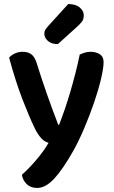

<svg xmlns="http://www.w3.org/2000/svg" viewBox="-20 -740 561 949"><path d="M148 -114Q124 -164 91 -249Q58 -334 25 -455Q35 -467 53 -475.5Q71 -484 92 -484Q118 -484 134.5 -472Q151 -460 161 -429Q208 -278 268 -123H272Q285 -156 299.5 -198Q314 -240 327.5 -286Q341 -332 353 -379Q365 -426 374 -470Q386 -476 399.5 -480Q413 -484 428 -484Q454 -484 473 -472Q492 -460 492 -433Q492 -403 479 -348.5Q466 -294 444.5 -231.5Q423 -169 396 -105.5Q369 -42 342 6Q290 98 247.5 143.5Q205 189 164 189Q132 189 112.5 170.5Q93 152 88 124Q104 110 122 91.5Q140 73 158 52Q176 31 192 9Q208 -13 220 -34Q211 -37 202.5 -41.5Q194 -46 185.5 -55Q177 -64 167.5 -78Q158 -92 148 -114ZM317 -720Q354 -720 374 -703Q394 -686 394 -665Q394 -646 386 -634.5Q378 -623 359 -606L266 -522Q234 -522 216.5 -538Q199 -554 199 -573Q199 -584 203.5 -592Q208 -600 218 -611Z"/></svg>

Font: Baloo Bhaina 2 SemiBold
Style: Regular
Weight: 600
Designer: Yesha Goshar, Manish Minz, Shuchita Grover and Ek Type
Foundry: Ek Type
Version: Version 1.640;hotconv 1.0.111;makeotfexe 2.5.65597; ttfautoh